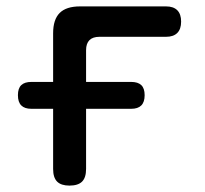

<svg xmlns="http://www.w3.org/2000/svg" viewBox="-20 -570 640 600"><path d="M197 10Q171 10 158.5 -2.5Q146 -15 146 -42V-230H78Q57 -230 46.5 -240.5Q36 -251 36 -272.5Q36 -294 46.5 -304Q57 -314 78 -314H146V-466Q146 -509 166.5 -529.5Q187 -550 230 -550H499Q522 -550 534 -538Q546 -526 546 -502.5Q546 -479 534 -467Q522 -455 499 -455H291Q270 -455 259.5 -444.5Q249 -434 249 -413V-314H390Q411 -314 421.5 -304Q432 -294 432 -272.5Q432 -251 421.5 -240.5Q411 -230 390 -230H249V-42Q249 -15 236.5 -2.5Q224 10 197 10Z"/></svg>

Font: Maple Mono Medium
Style: Regular
Weight: 500
Monospace: yes
Designer: subframe7536
Version: Version 7.000